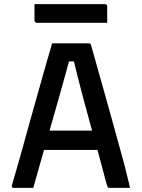

<svg xmlns="http://www.w3.org/2000/svg" viewBox="-20 -915 690 935"><path d="M148 -279H390Q403 -279 415.5 -279Q428 -279 440 -279L471 -288L482 -236L493 -185H158Q155 -185 152.5 -186.5Q150 -188 148.5 -190.5Q147 -193 147 -196ZM142 0Q118 0 94 0Q70 0 46 0Q43 0 41 -1.5Q39 -3 38 -6Q37 -9 38 -13Q48 -47 61 -92Q74 -137 88.5 -189Q103 -241 118.5 -297.5Q134 -354 150 -410Q166 -466 181 -520Q196 -574 209.5 -620.5Q223 -667 234 -704Q279 -704 327 -704Q375 -704 412 -704Q416 -704 418.5 -702.5Q421 -701 422 -699Q423 -697 424 -693Q442 -629 461.5 -560Q481 -491 501.5 -418Q522 -345 543 -268.5Q564 -192 586 -112Q592 -85 599.5 -57Q607 -29 613 0Q591 0 565 0Q539 0 517 0Q511 0 508 -1.5Q505 -3 503.5 -7Q502 -11 499 -19Q479 -96 459 -169Q439 -242 420 -309.5Q401 -377 385.5 -436.5Q370 -496 357 -546.5Q344 -597 335 -636L366 -616H289L321 -635Q311 -597 297.5 -548.5Q284 -500 267.5 -441Q251 -382 231 -313Q211 -244 189 -166Q167 -88 142 0ZM148 -895H491Q496 -895 499 -892Q502 -889 502 -884Q502 -864 502 -844.5Q502 -825 502 -804H159Q156 -804 153.5 -805.5Q151 -807 149.5 -809.5Q148 -812 148 -815Q148 -836 148 -855.5Q148 -875 148 -895Z"/></svg>

Font: Recursive Medium
Style: Regular
Weight: 500
Version: Version 1.085